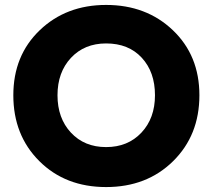

<svg xmlns="http://www.w3.org/2000/svg" viewBox="-20 -736 861 778"><path d="M608 -350Q608 -444 554.5 -502Q501 -560 410 -560Q322 -560 267.5 -501.5Q213 -443 213 -350Q213 -257 267.5 -198.5Q322 -140 410 -140Q498 -140 553 -198.5Q608 -257 608 -350ZM34 -350Q34 -511 141 -613.5Q248 -716 410 -716Q573 -716 680.5 -613.5Q788 -511 788 -350Q788 -188 681.5 -83Q575 22 410 22Q245 22 139.5 -83Q34 -188 34 -350Z"/></svg>

Font: renner_700bold
Style: Bold
Weight: 700
Version: Version 003.000 ; ttfautohint (v0.97) -l 8 -r 50 -G 200 -x 1